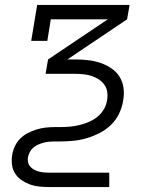

<svg xmlns="http://www.w3.org/2000/svg" viewBox="-20 -550 640 775"><path d="M179 205Q159 205 139 203Q119 201 101 194.5Q83 188 67.5 177.5Q52 167 41.5 151Q31 135 28.5 115.5Q26 96 29 76Q32 58 40 40.5Q48 23 61.5 9.5Q75 -4 92.5 -13Q110 -22 128 -27.5Q146 -33 164 -35Q182 -37 200 -37H220Q239 -37 258.5 -38.5Q278 -40 297.5 -44.5Q317 -49 335.5 -56.5Q354 -64 370.5 -76.5Q387 -89 398 -107Q409 -125 412 -144Q412 -144 412 -144Q412 -144 412 -144Q415 -161 413 -177.5Q411 -194 402 -207Q393 -220 379.5 -229Q366 -238 351 -243Q336 -248 319 -250Q302 -252 285 -252H164L174 -310L415 -472H185L171 -385H106L130 -530H503L493 -472L252 -310H285Q311 -310 336.5 -307Q362 -304 385.5 -296Q409 -288 429 -274.5Q449 -261 462 -241Q475 -221 478.5 -195.5Q482 -170 477 -144H445H477Q477 -144 477 -144Q477 -144 477 -144V-143Q473 -117 460.5 -91Q448 -65 427 -45Q406 -25 380 -12Q354 1 327.5 8.5Q301 16 274 18.5Q247 21 220 21H200Q189 21 178 22Q167 23 156 26Q145 29 134.5 33.5Q124 38 115 45.5Q106 53 100.5 63.5Q95 74 93 84Q91 95 93.5 105.5Q96 116 102.5 123Q109 130 118 135Q127 140 137 142.5Q147 145 157.5 146Q168 147 179 147H421V205Z"/></svg>

Font: Iosevka Curly Slab LtExObl
Style: Regular
Weight: 300
Width: 7
Italic angle: -9°
Monospace: yes
Designer: Belleve Invis
Foundry: Belleve Invis
Version: Version 11.1.0; ttfautohint (v1.8.3)